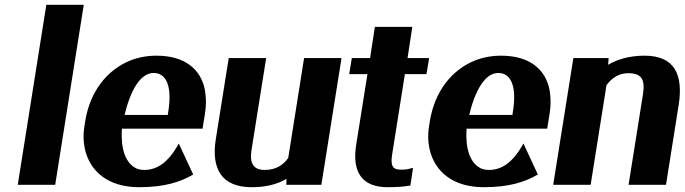

<svg xmlns="http://www.w3.org/2000/svg" viewBox="-20 -770 2853 800"><path d="M54 0H210L329 -750H173Z M332 -246C326 -211 327 -179 334 -148C355 -56 430 10 560 10C665 10 733 -12 785 -43L725 -172L717 -158C681 -97 637 -62 582 -62C564 -62 551 -65 538 -74C503 -97 482 -151 488 -234H824L834 -296C840 -332 839 -364 834 -394C818 -479 753 -538 632 -538C593 -538 556 -531 523 -518C426 -479 355 -389 335 -265ZM499 -291C523 -391 564 -466 620 -466C674 -466 698 -409 681 -304L679 -291Z M879 -189C860 -67 903 10 1029 10C1090 10 1137 -3 1174 -25L1173 0H1319L1403 -528H1247L1181 -112C1159 -81 1129 -62 1082 -62C1036 -62 1019 -90 1028 -145L1089 -528H933Z M1435 -461H1511L1464 -166C1446 -52 1489 10 1595 10C1632 10 1661 8 1690 3L1701 -71C1685 -66 1672 -63 1651 -63C1617 -63 1606 -78 1614 -127L1667 -461H1757L1768 -528H1678L1698 -658H1542L1522 -528H1446Z M1768 -246C1762 -211 1763 -179 1770 -148C1791 -56 1866 10 1996 10C2101 10 2169 -12 2221 -43L2161 -172L2153 -158C2117 -97 2073 -62 2018 -62C2000 -62 1987 -65 1974 -74C1939 -97 1918 -151 1924 -234H2260L2270 -296C2276 -332 2275 -364 2270 -394C2254 -479 2189 -538 2068 -538C2029 -538 1992 -531 1959 -518C1862 -479 1791 -389 1771 -265ZM1935 -291C1959 -391 2000 -466 2056 -466C2110 -466 2134 -409 2117 -304L2115 -291Z M2285 0H2441L2507 -415C2527 -443 2557 -465 2597 -465C2652 -465 2669 -441 2659 -377L2599 0H2755L2808 -334C2827 -456 2793 -538 2666 -538C2603 -538 2552 -523 2514 -500L2516 -528H2369Z"/></svg>

Font: Aerodynamic
Style: BdObl
Weight: 500
Designer: Google
Version: Version 2.000980; 2014